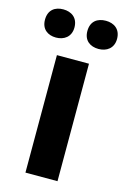

<svg xmlns="http://www.w3.org/2000/svg" viewBox="-131 -807 567 862"><g transform="rotate(15 152.5 -376.0)"><path d="M-15 -686C-15 -642 15 -621 53 -621C90 -621 122 -642 122 -686C122 -732 90 -752 53 -752C15 -752 -15 -732 -15 -686ZM182 -686C182 -642 212 -621 251 -621C288 -621 320 -642 320 -686C320 -732 288 -752 251 -752C212 -752 182 -732 182 -686ZM227 0V-546H78V0Z"/></g></svg>

Font: Noto Sans Bassa Vah
Style: Bold
Weight: 700
Designer: Monotype Design Team
Foundry: Monotype Imaging Inc.
Version: Version 2.002